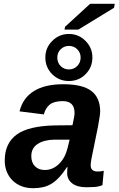

<svg xmlns="http://www.w3.org/2000/svg" viewBox="-20 -982 625 1012"><path d="M436 5Q387 5 360.5 -15.5Q334 -36 334 -70Q334 -79 334.5 -86.5Q335 -94 336 -101H333Q312 -69 292.5 -48Q273 -27 252 -14Q231 -1 207 4.5Q183 10 155 10Q120 10 92.5 -1Q65 -12 45.5 -31.5Q26 -51 15.5 -77.5Q5 -104 5 -136Q5 -226 67 -272Q129 -318 269 -321L362 -322Q373 -371 373 -386Q373 -449 311 -449Q265 -449 242.5 -431Q220 -413 211 -379L83 -395Q100 -465 158 -501.5Q216 -538 313 -538Q415 -538 461.5 -502.5Q508 -467 508 -394Q508 -378 497 -317L462 -145Q458 -125 458 -110Q458 -98 462.5 -91.5Q467 -85 473.5 -82Q480 -79 486.5 -78.5Q493 -78 497 -78Q512 -78 527 -82L520 -6Q500 2 479 3.5Q458 5 436 5ZM347 -246H268Q211 -245 178 -223Q145 -201 145 -159Q145 -125 164.5 -105.5Q184 -86 216 -86Q258 -86 290.5 -117.5Q323 -149 336 -201ZM467 -679Q467 -627 431 -591Q396 -555 343 -555Q291 -555 255 -591Q219 -627 219 -679Q219 -730 255 -766Q292 -803 343 -803Q395 -803 431 -766Q467 -730 467 -679ZM405 -679Q405 -704 387.5 -722Q370 -740 343 -740Q318 -740 300 -722.5Q282 -705 282 -679Q282 -651 300 -633.5Q318 -616 343 -616Q369 -616 387 -634Q405 -652 405 -679ZM320 -826 323 -841 455 -962H585L581 -941L393 -826Z"/></svg>

Font: Libra Sans Modern
Style: Bold Italic
Weight: 700
Italic angle: -12°
Foundry: Stefan Peev, Context Ltd
Version: Version 1.000